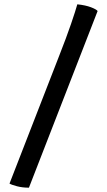

<svg xmlns="http://www.w3.org/2000/svg" viewBox="-20 -774 496 889"><path d="M114 95Q84 95 59 88.5Q34 82 24 76L253 -513Q288 -602 309 -663.5Q330 -725 338 -754Q376 -750 401 -740.5Q426 -731 432 -723Z"/></svg>

Font: Texturina 12pt ExtraBold
Style: Regular
Weight: 800
Designer: Guillermo Torres Carreño
Foundry: Omnibus-Type
Version: Version 1.002